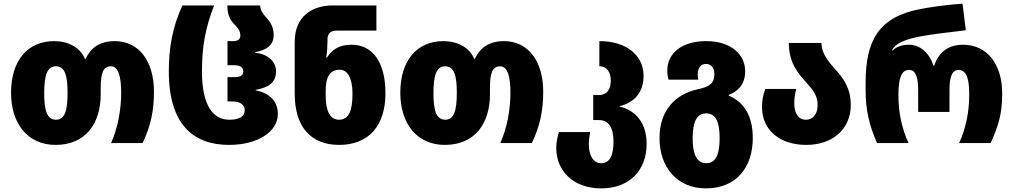

<svg xmlns="http://www.w3.org/2000/svg" viewBox="-20 -790 5593 1060"><path d="M287 10C453 10 536 -109 536 -269V-303C536 -381 547 -424 592 -424C635 -424 649 -362 649 -279C649 -186 631 -84 593 0H767C812 -93 830 -178 830 -284C830 -450 749 -563 613 -563C534 -563 481 -528 453 -465H449C423 -528 356 -563 280 -563C129 -563 41 -452 41 -278C41 -107 133 10 287 10ZM289 -129C239 -129 224 -181 224 -277C224 -375 241 -424 288 -424C338 -424 353 -375 353 -278C353 -180 338 -129 289 -129Z M1244 10C1405 10 1514 -64 1514 -161C1514 -241 1454 -280 1392 -291V-294C1454 -306 1504 -328 1504 -396C1504 -455 1452 -493 1389 -499V-502C1452 -514 1491 -540 1491 -597C1491 -641 1472 -669 1451 -692C1432 -713 1417 -733 1416 -760H1235C1235 -698 1258 -671 1280 -649C1295 -633 1307 -618 1307 -593C1307 -572 1291 -563 1268 -563H1236V-430H1271C1305 -430 1323 -419 1323 -396C1323 -372 1305 -364 1271 -364H1236V-230H1263C1311 -230 1331 -208 1331 -181C1331 -148 1303 -129 1246 -129C1157 -129 1095 -206 1095 -395C1095 -534 1113 -632 1162 -760H987C933 -643 912 -529 912 -396C912 -98 1052 10 1244 10Z M1852 10C2014 10 2108 -94 2108 -275C2108 -451 2034 -543 1921 -543C1855 -543 1814 -518 1785 -472H1781C1786 -506 1788 -536 1788 -559V-573C1788 -607 1807 -621 1841 -621H2058V-760H1818C1709 -760 1607 -705 1607 -558V-273C1607 -92 1694 10 1852 10ZM1852 -129C1804 -129 1778 -173 1778 -264V-286C1778 -360 1797 -405 1856 -405C1899 -405 1926 -358 1926 -273C1926 -183 1908 -129 1852 -129Z M2436 10C2602 10 2685 -109 2685 -269V-303C2685 -381 2696 -424 2741 -424C2784 -424 2798 -362 2798 -279C2798 -186 2780 -84 2742 0H2916C2961 -93 2979 -178 2979 -284C2979 -450 2898 -563 2762 -563C2683 -563 2630 -528 2602 -465H2598C2572 -528 2505 -563 2429 -563C2278 -563 2190 -452 2190 -278C2190 -107 2282 10 2436 10ZM2438 -129C2388 -129 2373 -181 2373 -277C2373 -375 2390 -424 2437 -424C2487 -424 2502 -375 2502 -278C2502 -180 2487 -129 2438 -129Z M3299 250C3457 250 3550 149 3550 4C3550 -117 3483 -183 3401 -201V-204C3483 -224 3533 -281 3533 -371C3533 -483 3441 -563 3289 -563V-424C3333 -424 3352 -388 3352 -346C3352 -302 3335 -265 3285 -265H3255V-127H3288C3338 -127 3367 -88 3367 -9C3367 66 3348 111 3299 111C3252 111 3231 63 3231 7C3231 -15 3234 -39 3238 -61H3066C3057 -33 3051 -5 3051 28C3051 153 3145 250 3299 250Z M3877 250C4048 250 4136 131 4136 -28C4136 -151 4087 -227 4003 -262V-266C4075 -294 4094 -346 4094 -397C4094 -485 4021 -563 3878 -563C3746 -563 3664 -497 3664 -401C3664 -385 3666 -368 3671 -350H3835C3833 -361 3832 -372 3832 -381C3832 -414 3849 -437 3878 -437C3908 -437 3924 -413 3924 -382C3924 -332 3900 -311 3832 -297C3706 -270 3621 -178 3621 -28C3621 133 3718 250 3877 250ZM3879 111C3825 111 3804 59 3804 -27C3804 -115 3826 -164 3878 -164C3933 -164 3953 -115 3953 -28C3953 60 3933 111 3879 111Z M4431 10C4578 10 4677 -78 4677 -211C4677 -305 4634 -360 4591 -408C4552 -452 4516 -494 4515 -553H4335C4335 -441 4388 -383 4432 -334C4465 -297 4494 -264 4494 -211C4494 -163 4471 -129 4429 -129C4386 -129 4365 -167 4365 -220C4365 -247 4369 -273 4376 -299H4205C4193 -265 4187 -241 4187 -198C4187 -69 4289 10 4431 10Z M4822 0H4996C4958 -83 4940 -169 4940 -266C4940 -363 4959 -404 4998 -404C5035 -404 5049 -366 5049 -291V-172H5222V-291C5222 -364 5235 -404 5273 -404C5320 -404 5331 -342 5331 -269C5331 -176 5314 -84 5275 0H5449C5495 -100 5513 -168 5513 -274C5513 -430 5434 -543 5297 -543C5216 -543 5162 -502 5138 -428H5133C5110 -500 5059 -543 4997 -543C4964 -543 4930 -534 4908 -511H4904C4926 -559 5002 -578 5072 -591C5123 -600 5225 -613 5312 -623L5294 -770C5190 -762 5113 -750 5061 -740C4828 -696 4759 -562 4759 -334V-290C4759 -188 4777 -102 4822 0Z"/></svg>

Font: Noto Sans Georgian SemiCondensed Black
Style: Regular
Weight: 900
Width: 4
Designer: Monotype Design Team, Akaki Razmadze
Foundry: Google LLC
Version: Version 2.005